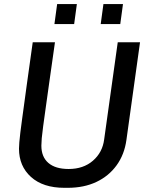

<svg xmlns="http://www.w3.org/2000/svg" viewBox="-20 -888 718 918"><path d="M287.8 10Q185.8 10 128.2 -41.9Q70.8 -93.8 70.8 -177Q70.8 -188 72.4 -207.9Q74 -227.8 77.4 -255.4Q80.8 -283 85.6 -318.1Q90.5 -353.2 96.1 -394.8Q101.8 -436.2 108.1 -483Q114.5 -529.8 121.8 -580.9Q129 -632 136.5 -686H242.8Q228 -581.5 217.1 -504.9Q206.2 -428.2 198.8 -374.2Q191.2 -320.2 186.4 -284.6Q181.5 -249 179.6 -227.1Q177.8 -205.2 177.8 -191.5Q177.8 -137.8 211.4 -108.9Q245 -80 308.2 -80Q378.5 -80 424.2 -119.5Q470 -159 478 -221.2L543 -686H649.5L584.5 -219.2Q574.8 -148.8 537.2 -97.2Q499.8 -45.8 440.5 -17.9Q381.2 10 303.8 10ZM240.2 -772.8 253.2 -868.5H347.5L334.5 -772.8ZM461.5 -772.8 474.5 -868.5H568L555 -772.8Z"/></svg>

Font: Chivo Medium
Style: Italic
Weight: 500
Italic angle: -8.05°
Designer: Hector Gatti
Foundry: Omnibus-Type
Version: Version 2.002